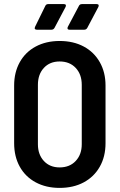

<svg xmlns="http://www.w3.org/2000/svg" viewBox="-20 -908 584 937"><path d="M49 -209V-491Q49 -555 76.5 -604.5Q104 -654 154.5 -681Q205 -708 271 -708Q338 -708 388.5 -681Q439 -654 467 -604.5Q495 -555 495 -491V-209Q495 -144 467 -94.5Q439 -45 388.5 -18Q338 9 271 9Q205 9 154.5 -18Q104 -45 76.5 -94.5Q49 -144 49 -209ZM379 -204V-494Q379 -545 349.5 -576.5Q320 -608 271 -608Q223 -608 194 -576.5Q165 -545 165 -494V-204Q165 -154 194 -122.5Q223 -91 271 -91Q320 -91 349.5 -122.5Q379 -154 379 -204ZM151 -777 201 -879Q205 -888 215 -888H292Q299 -888 301 -884Q303 -880 300 -874L246 -772Q241 -763 231 -763H160Q153 -763 150.5 -766.5Q148 -770 151 -777ZM311 -777 365 -879Q369 -888 380 -888H452Q459 -888 461 -884Q463 -880 460 -874L406 -772Q401 -763 391 -763H319Q312 -763 310 -767Q308 -771 311 -777Z"/></svg>

Font: Barlow Semi Condensed SemiBold
Style: Regular
Weight: 600
Width: 4
Designer: Jeremy Tribby
Foundry: Tribby Type
Version: Version 1.408